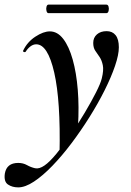

<svg xmlns="http://www.w3.org/2000/svg" viewBox="-94 -531 567 832"><path d="M-15 281Q-41 281 -59.5 268.5Q-78 256 -73 221Q-65 175 -15 175Q6 175 23 184.5Q40 194 58 198Q76 202 99 186Q121 171 151 134.5Q181 98 213 51.5Q245 5 273.5 -43Q302 -91 322 -130.5Q342 -170 347 -191Q356 -227 351.5 -248.5Q347 -270 337.5 -284Q328 -298 319 -311Q310 -324 310 -345Q310 -368 326 -382Q342 -396 368 -396Q393 -396 407 -378.5Q421 -361 421 -326Q421 -294 404.5 -245.5Q388 -197 359.5 -140Q331 -83 294 -24Q257 35 216 89.5Q175 144 133 187.5Q91 231 53 256Q15 281 -15 281ZM164 135Q169 -94 141 -216.5Q113 -339 63 -339Q50 -339 38 -330Q26 -321 18 -308Q16 -304 10.5 -305.5Q5 -307 6 -311Q24 -349 59 -372Q94 -395 122 -395Q155 -395 180 -362.5Q205 -330 221 -273Q237 -216 243 -142Q249 -68 244 16ZM116 -474Q110 -474 107.5 -483.5Q105 -493 107.5 -502Q110 -511 116 -511H367Q374 -511 376.5 -502Q379 -493 376.5 -483.5Q374 -474 367 -474Z"/></svg>

Font: Cormorant Light
Style: Italic
Weight: 300
Italic angle: -10°
Designer: Christian Thalmann (Catharsis Fonts)
Foundry: Catharsis Fonts
Version: Version 4.000